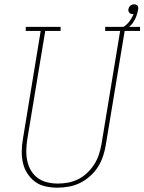

<svg xmlns="http://www.w3.org/2000/svg" viewBox="-20 -859 667 887"><path d="M246 8Q217 8 190 2Q163 -4 142 -19.5Q121 -35 106.5 -57.5Q92 -80 86 -106.5Q80 -133 80.5 -161.5Q81 -190 86 -218L168 -716H99V-735H260V-716H189L106 -215Q102 -190 101.5 -164.5Q101 -139 106 -115.5Q111 -92 123 -71.5Q135 -51 154 -37Q173 -23 197 -17Q221 -11 247 -11Q271 -11 295 -15.5Q319 -20 342 -31.5Q365 -43 384 -61.5Q403 -80 416.5 -101.5Q430 -123 437.5 -147Q445 -171 449 -194L535 -716H466V-735H627V-716H556L469 -191Q465 -165 456.5 -139Q448 -113 433.5 -89.5Q419 -66 397.5 -46.5Q376 -27 351 -14.5Q326 -2 299 3Q272 8 246 8ZM547 -716 540 -730Q560 -738 574.5 -756Q589 -774 597 -794H591Q583 -794 577.5 -800.5Q572 -807 573 -816Q574 -821 576 -825Q578 -829 582 -832.5Q586 -836 590.5 -837.5Q595 -839 599 -839Q604 -839 608.5 -837.5Q613 -836 615.5 -832.5Q618 -829 618.5 -824Q619 -819 618 -814Q615 -799 610 -784.5Q605 -770 596 -756.5Q587 -743 574 -732.5Q561 -722 547 -716Z"/></svg>

Font: Iosevka HT Thin Extended
Style: Italic
Weight: 100
Width: 7
Italic angle: -9°
Monospace: yes
Designer: Belleve Invis
Foundry: Belleve Invis
Version: Version 32.3.0; ttfautohint (v1.8.4)